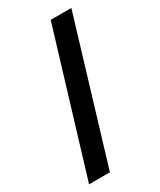

<svg xmlns="http://www.w3.org/2000/svg" viewBox="-159 -657 595 713"><g transform="rotate(-30 139.0 -300.0)"><path d="M185.6 -600.1 3.6 0H93L274.1 -600.1Z"/></g></svg>

Font: Saysettha
Style: Regular
Weight: 400
Designer: John M. Durdin
Foundry: Lao Script for Windows
Version: Version 2.201